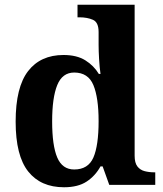

<svg xmlns="http://www.w3.org/2000/svg" viewBox="-20 -780 689 810"><path d="M250 10Q152 10 99 -56.5Q46 -123 46 -267Q46 -412 98.5 -480Q151 -548 248 -548Q304 -548 340 -525.5Q376 -503 397 -468H404Q400 -496 398 -531Q396 -566 396 -590V-645Q396 -686 372 -696.5Q348 -707 315 -707H307V-760H548V-123Q548 -93 559.5 -78Q571 -63 590 -58Q609 -53 631 -53H635V0H441L413 -78H404Q382 -38 345.5 -14Q309 10 250 10ZM293 -65Q352 -65 374 -115.5Q396 -166 396 -269Q396 -368 374 -421Q352 -474 293 -474Q243 -474 221.5 -421Q200 -368 200 -268Q200 -166 221.5 -115.5Q243 -65 293 -65Z"/></svg>

Font: Noto Serif Thai
Style: Bold
Weight: 700
Designer: Monotype Design Team
Foundry: Monotype Imaging Inc.
Version: Version 2.002; ttfautohint (v1.8.4.7-5d5b)